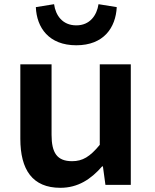

<svg xmlns="http://www.w3.org/2000/svg" viewBox="-20 -882 740 916"><path d="M151 -848C155 -750 213 -666 344 -666C475 -666 532 -750 537 -848L450 -862C442 -809 409 -761 344 -761C278 -761 245 -809 238 -862ZM77 -220C77 -72 135 14 268 14C352 14 414 -27 467 -88H471L483 0H604V-575H456V-191C409 -134 374 -113 324 -113C252 -113 226 -153 226 -239V-575H77Z"/></svg>

Font: Kawkab Mono
Style: Bold
Weight: 700
Monospace: yes
Designer: Abdullah Arif
Foundry: Abdullah Arif
Version: Version 1.000;PS 000.500;hotconv 1.0.88;makeotf.lib2.5.64775